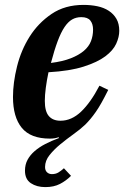

<svg xmlns="http://www.w3.org/2000/svg" viewBox="-20 -554 509 784"><path d="M165 210Q130 210 106 194Q82 178 82 143Q82 118 92.5 98.5Q103 79 121.5 63Q140 47 165 34Q190 21 220 10V6Q205 12 184 12Q105 12 69 -32Q33 -76 33 -158Q33 -216 49.5 -282.5Q66 -349 101 -404.5Q136 -460 190.5 -497Q245 -534 321 -534Q351 -534 377.5 -528.5Q404 -523 424 -510Q444 -497 455.5 -477Q467 -457 467 -428Q467 -403 454.5 -375.5Q442 -348 410 -324Q378 -300 321.5 -282Q265 -264 178 -259Q171 -226 167 -195.5Q163 -165 163 -142Q163 -99 179.5 -80Q196 -61 227 -61Q272 -61 311 -98Q350 -135 386 -204L422 -187Q407 -157 395 -135.5Q383 -114 371.5 -97.5Q360 -81 349.5 -68.5Q339 -56 328 -45Q308 -26 280 -6Q252 14 226.5 35Q201 56 182.5 79Q164 102 164 128Q164 142 172 149.5Q180 157 192 157Q207 157 218 150.5Q229 144 241 133L270 164Q250 184 225 197Q200 210 165 210ZM188 -297Q236 -303 269 -316Q302 -329 322.5 -346.5Q343 -364 351.5 -386Q360 -408 360 -433Q360 -456 349 -470Q338 -484 312 -484Q291 -484 274.5 -474.5Q258 -465 243.5 -443.5Q229 -422 215.5 -386Q202 -350 188 -297Z"/></svg>

Font: IBM Plex Serif SmBld
Style: Italic
Weight: 600
Italic angle: -14°
Designer: Mike Abbink, Paul van der Laan, Pieter van Rosmalen
Foundry: Bold Monday
Version: Version 3.001